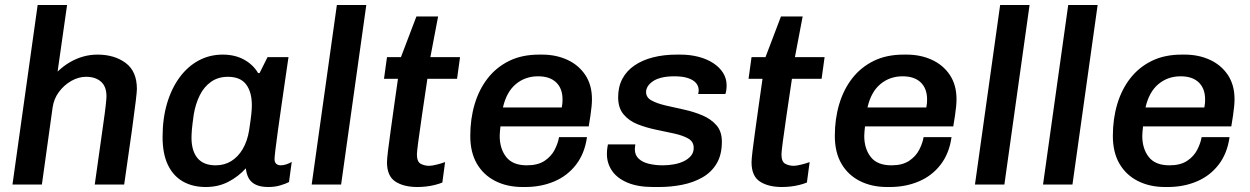

<svg xmlns="http://www.w3.org/2000/svg" viewBox="-20 -740 5013 770"><path d="M30 0 131 -720H249L211 -453Q234 -475 259.5 -490Q285 -505 313 -513Q341 -521 371 -521Q439 -521 484 -487.5Q529 -454 529 -383Q529 -373 524.5 -335Q520 -297 509 -217Q498 -137 478 0H360Q371 -77 379.5 -138.5Q388 -200 394.5 -245Q401 -290 404 -317.5Q407 -345 407 -354Q407 -393 385 -412.5Q363 -432 325 -432Q295 -432 266 -415.5Q237 -399 216.5 -371.5Q196 -344 191 -309L148 0Z M805 10Q752 10 713 -12.5Q674 -35 653 -79.5Q632 -124 632 -190Q632 -265 650 -325.5Q668 -386 700.5 -430Q733 -474 777 -497.5Q821 -521 873 -521Q923 -521 959.5 -500.5Q996 -480 1015 -447H1021L1053 -511H1137Q1131 -470 1123.5 -418.5Q1116 -367 1108.5 -314.5Q1101 -262 1094.5 -216Q1088 -170 1084.5 -139.5Q1081 -109 1081 -102Q1081 -89 1088 -83Q1095 -77 1106 -77Q1117 -77 1130 -81.5Q1143 -86 1150 -91L1139 -10Q1126 -3 1104 3.5Q1082 10 1056 10Q1025 10 1005.5 0.5Q986 -9 977 -26Q968 -43 966 -65Q935 -31 895 -10.5Q855 10 805 10ZM845 -77Q880 -77 907.5 -94Q935 -111 953.5 -142.5Q972 -174 979 -217Q986 -263 988 -283.5Q990 -304 990 -318Q990 -371 967 -401.5Q944 -432 894 -432Q855 -432 826.5 -412Q798 -392 781 -357.5Q764 -323 757 -281Q751 -238 749.5 -219.5Q748 -201 748 -188Q748 -135 772 -106Q796 -77 845 -77Z M1230 0 1331 -720H1449L1348 0Z M1654 10Q1599 10 1565.5 -12Q1532 -34 1532 -89Q1532 -102 1536 -135Q1540 -168 1546.5 -214.5Q1553 -261 1560.5 -315Q1568 -369 1576 -424H1520L1532 -511H1588L1650 -674H1737L1706 -511H1825L1813 -424H1694Q1682 -344 1672.5 -279Q1663 -214 1657.5 -172.5Q1652 -131 1652 -121Q1652 -91 1667.5 -83Q1683 -75 1701 -75Q1712 -75 1732 -80Q1752 -85 1765 -90L1754 -8Q1742 -3 1724.5 1.5Q1707 6 1688.5 8Q1670 10 1654 10Z M2076 10Q2014 10 1966.5 -14Q1919 -38 1892.5 -83.5Q1866 -129 1866 -195Q1866 -263 1883.5 -322Q1901 -381 1935.5 -425.5Q1970 -470 2021.5 -495.5Q2073 -521 2142 -521H2154Q2210 -521 2255.5 -500Q2301 -479 2327.5 -439Q2354 -399 2354 -342Q2354 -330 2352.5 -313.5Q2351 -297 2348 -277Q2345 -257 2341 -233H1987Q1986 -224 1985 -213Q1984 -202 1984 -195Q1984 -144 2010 -110.5Q2036 -77 2093 -77Q2137 -77 2164 -95Q2191 -113 2204.5 -139.5Q2218 -166 2222 -190H2334Q2325 -125 2290.5 -80Q2256 -35 2203 -12.5Q2150 10 2086 10ZM1997 -309H2233Q2235 -320 2235.5 -327Q2236 -334 2236 -341Q2236 -385 2210.5 -409.5Q2185 -434 2138 -434Q2086 -434 2048.5 -402.5Q2011 -371 1997 -309Z M2600 10Q2538 10 2496.5 -7.5Q2455 -25 2434.5 -55Q2414 -85 2414 -122Q2414 -135 2415.5 -145.5Q2417 -156 2418 -161H2528Q2527 -154 2526.5 -150Q2526 -146 2526 -141Q2526 -118 2541.5 -103.5Q2557 -89 2583 -83Q2609 -77 2638 -77Q2661 -77 2683 -81Q2705 -85 2722.5 -93.5Q2740 -102 2751 -115Q2762 -128 2762 -147Q2762 -172 2740 -184.5Q2718 -197 2683.5 -204.5Q2649 -212 2610.5 -220Q2572 -228 2537.5 -241.5Q2503 -255 2481 -281Q2459 -307 2459 -350Q2459 -392 2476 -424Q2493 -456 2524.5 -477.5Q2556 -499 2599 -510Q2642 -521 2694 -521H2708Q2748 -521 2782 -512Q2816 -503 2841 -486.5Q2866 -470 2880 -447.5Q2894 -425 2894 -398Q2894 -386 2892.5 -377Q2891 -368 2889 -363H2780Q2781 -367 2781.5 -371Q2782 -375 2782 -378Q2782 -395 2771 -407.5Q2760 -420 2738.5 -427Q2717 -434 2685 -434Q2654 -434 2632.5 -428.5Q2611 -423 2597.5 -413.5Q2584 -404 2577.5 -393Q2571 -382 2571 -371Q2571 -349 2593 -337Q2615 -325 2649.5 -317Q2684 -309 2723 -300.5Q2762 -292 2796.5 -277.5Q2831 -263 2853 -238Q2875 -213 2875 -172Q2875 -119 2854 -84Q2833 -49 2797 -28.5Q2761 -8 2716 1Q2671 10 2623 10Z M3116 10Q3061 10 3027.5 -12Q2994 -34 2994 -89Q2994 -102 2998 -135Q3002 -168 3008.5 -214.5Q3015 -261 3022.5 -315Q3030 -369 3038 -424H2982L2994 -511H3050L3112 -674H3199L3168 -511H3287L3275 -424H3156Q3144 -344 3134.5 -279Q3125 -214 3119.5 -172.5Q3114 -131 3114 -121Q3114 -91 3129.5 -83Q3145 -75 3163 -75Q3174 -75 3194 -80Q3214 -85 3227 -90L3216 -8Q3204 -3 3186.5 1.5Q3169 6 3150.5 8Q3132 10 3116 10Z M3538 10Q3476 10 3428.5 -14Q3381 -38 3354.5 -83.5Q3328 -129 3328 -195Q3328 -263 3345.5 -322Q3363 -381 3397.5 -425.5Q3432 -470 3483.5 -495.5Q3535 -521 3604 -521H3616Q3672 -521 3717.5 -500Q3763 -479 3789.5 -439Q3816 -399 3816 -342Q3816 -330 3814.5 -313.5Q3813 -297 3810 -277Q3807 -257 3803 -233H3449Q3448 -224 3447 -213Q3446 -202 3446 -195Q3446 -144 3472 -110.5Q3498 -77 3555 -77Q3599 -77 3626 -95Q3653 -113 3666.5 -139.5Q3680 -166 3684 -190H3796Q3787 -125 3752.5 -80Q3718 -35 3665 -12.5Q3612 10 3548 10ZM3459 -309H3695Q3697 -320 3697.5 -327Q3698 -334 3698 -341Q3698 -385 3672.5 -409.5Q3647 -434 3600 -434Q3548 -434 3510.5 -402.5Q3473 -371 3459 -309Z M3890 0 3991 -720H4109L4008 0Z M4163 0 4264 -720H4382L4281 0Z M4653 10Q4591 10 4543.5 -14Q4496 -38 4469.5 -83.5Q4443 -129 4443 -195Q4443 -263 4460.5 -322Q4478 -381 4512.5 -425.5Q4547 -470 4598.5 -495.5Q4650 -521 4719 -521H4731Q4787 -521 4832.5 -500Q4878 -479 4904.5 -439Q4931 -399 4931 -342Q4931 -330 4929.5 -313.5Q4928 -297 4925 -277Q4922 -257 4918 -233H4564Q4563 -224 4562 -213Q4561 -202 4561 -195Q4561 -144 4587 -110.5Q4613 -77 4670 -77Q4714 -77 4741 -95Q4768 -113 4781.5 -139.5Q4795 -166 4799 -190H4911Q4902 -125 4867.5 -80Q4833 -35 4780 -12.5Q4727 10 4663 10ZM4574 -309H4810Q4812 -320 4812.5 -327Q4813 -334 4813 -341Q4813 -385 4787.5 -409.5Q4762 -434 4715 -434Q4663 -434 4625.5 -402.5Q4588 -371 4574 -309Z"/></svg>

Font: Chivo Medium
Style: Italic
Weight: 500
Italic angle: -8.05°
Designer: Hector Gatti
Foundry: Omnibus-Type
Version: Version 2.002